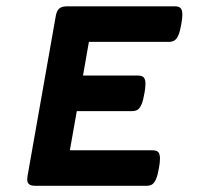

<svg xmlns="http://www.w3.org/2000/svg" viewBox="-20 -600 640 620"><path d="M568.8 -552.7Q568.8 -539.6 565.4 -522Q561.5 -499 556.2 -486.6Q550.8 -474.1 543.5 -469.5Q536.1 -464.8 524.4 -464.8H267.1L248 -356H425.8Q438.5 -356 444.1 -350.1Q449.7 -344.2 449.7 -329.1Q449.7 -315.9 446.3 -298.3Q442.4 -275.4 437 -262.9Q431.6 -250.5 424.6 -245.8Q417.5 -241.2 405.8 -241.2H228L205.6 -114.7H472.7Q485.4 -114.7 491 -108.9Q496.6 -103 496.6 -87.9Q496.6 -74.7 493.2 -57.1Q489.3 -34.2 483.9 -21.7Q478.5 -9.3 471.4 -4.6Q464.4 0 452.6 0H94.2Q80.6 0 74.2 -4.9Q67.9 -9.8 67.9 -20.5Q67.9 -22.9 68.8 -30.8L160.2 -548.8Q163.1 -565.4 171.4 -572.5Q179.7 -579.6 196.3 -579.6H544.9Q557.6 -579.6 563.2 -573.7Q568.8 -567.9 568.8 -552.7Z"/></svg>

Font: Courier Prime Sans
Style: Bold Italic
Weight: 700
Italic angle: -10°
Designer: Alan Dague-Greene
Foundry: Quote-Unquote Apps
Version: Version 3.020